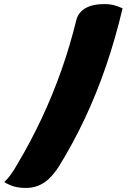

<svg xmlns="http://www.w3.org/2000/svg" viewBox="-20 -793 640 946"><path d="M584 -752Q549 -604 502.5 -468Q456 -332 397.5 -208Q339 -84 269 29Q247 63 222.5 86.5Q198 110 169.5 121.5Q141 133 108 133Q77 133 52 126.5Q27 120 1 104Q19 87 35 64.5Q51 42 66 15Q131 -94 185 -209Q239 -324 282 -445.5Q325 -567 356 -694Q365 -731 400 -752Q435 -773 496 -773Q520 -773 539.5 -768Q559 -763 584 -752Z"/></svg>

Font: Recursive Casual Black
Style: Regular
Weight: 900
Version: Version 1.047